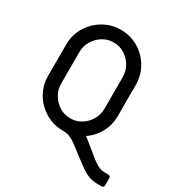

<svg xmlns="http://www.w3.org/2000/svg" viewBox="-206 -861 1130 1200"><g transform="rotate(30 359.0 -261.0)"><path d="M319 13Q266 13 221 -6.5Q176 -26 141 -60.5Q106 -95 86.5 -140Q67 -185 67 -237V-464Q67 -516 86.5 -561.5Q106 -607 141 -641.5Q176 -676 221 -695.5Q266 -715 319 -715Q371 -715 416.5 -695.5Q462 -676 496.5 -641.5Q531 -607 550.5 -561.5Q570 -516 570 -464V-237Q570 -173 540 -118.5Q510 -64 461 -31L528 23Q554 44 577.5 63.5Q601 83 625 95.5Q649 108 676 108H702Q709 108 713.5 112.5Q718 117 718 124V177Q718 184 714 188.5Q710 193 702 193H671Q633 193 602 179.5Q571 166 544 145.5Q517 125 489 105Q463 85 443 69.5Q423 54 406 42Q385 28 366.5 20.5Q348 13 319 13ZM319 -77Q362 -77 397.5 -99Q433 -121 454 -157.5Q475 -194 475 -237V-464Q475 -507 454 -543.5Q433 -580 397.5 -602Q362 -624 319 -624Q276 -624 240.5 -602Q205 -580 183.5 -543.5Q162 -507 162 -464V-237Q162 -194 183.5 -157.5Q205 -121 240.5 -99Q276 -77 319 -77Z"/></g></svg>

Font: Miriam Libre Medium
Style: Regular
Weight: 500
Version: Version 2.000